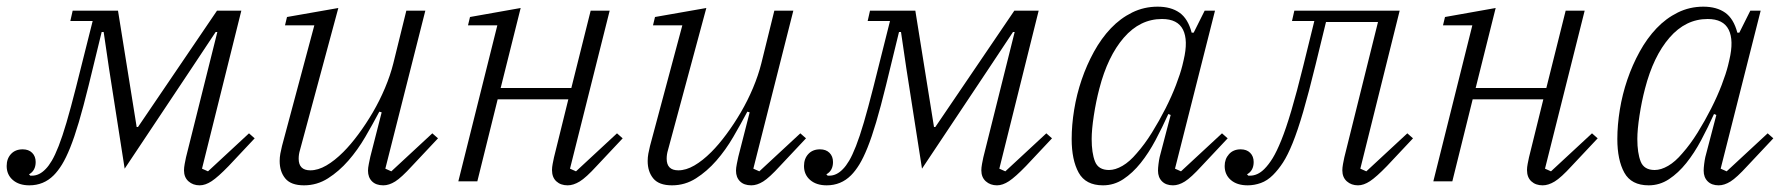

<svg xmlns="http://www.w3.org/2000/svg" viewBox="-42 -544 5357 576"><path d="M46 12Q15 12 -3.5 -4Q-22 -20 -22 -46Q-22 -68 -9 -82Q4 -96 26 -96Q44 -96 54.5 -85.5Q65 -75 65 -58Q65 -32 45 -21L49 -17H54Q76 -17 95 -37Q104 -46 113.5 -62Q123 -78 134 -106Q145 -134 157.5 -176.5Q170 -219 186 -282L236 -481H169L176 -512H312L368 -163H372L609 -512H682L564 -38L582 -30L705 -144L722 -129L644 -46Q612 -13 593 -0.5Q574 12 557 12Q537 12 523.5 0Q510 -12 510 -33Q510 -41 512 -52Q514 -63 516 -72L610 -448H605L532 -338L332 -38L285 -339L269 -448H263L224 -288Q208 -223 194.5 -177.5Q181 -132 168.5 -101Q156 -70 144 -50.5Q132 -31 119 -18Q89 12 46 12Z M870 12Q831 12 814 -8.5Q797 -29 797 -61Q797 -72 799 -83Q801 -94 804 -106L901 -468H813L819 -493L973 -520L858 -94Q854 -81 854 -68Q854 -33 889 -33Q912 -33 937 -47.5Q962 -62 988 -88Q1010 -110 1033 -141Q1056 -172 1076.5 -207Q1097 -242 1113 -280Q1129 -318 1138 -354L1177 -512H1234L1114 -38L1132 -30L1255 -144L1272 -129L1194 -46Q1162 -11 1143.5 0.5Q1125 12 1108 12Q1086 12 1074 0Q1062 -12 1062 -32Q1062 -40 1064.5 -52.5Q1067 -65 1069 -74L1103 -207L1096 -209Q1077 -173 1054 -133.5Q1031 -94 1003 -62Q975 -30 942 -9Q909 12 870 12Z M1661 12Q1640 12 1627 0Q1614 -12 1614 -34Q1614 -42 1616 -52.5Q1618 -63 1620 -72L1663 -246H1451L1390 0H1333L1450 -468H1362L1368 -493L1520 -520L1460 -280H1672L1730 -512H1787L1668 -38L1686 -30L1809 -144L1826 -129L1748 -46Q1716 -11 1697 0.5Q1678 12 1661 12Z M1974 12Q1935 12 1918 -8.5Q1901 -29 1901 -61Q1901 -72 1903 -83Q1905 -94 1908 -106L2005 -468H1917L1923 -493L2077 -520L1962 -94Q1958 -81 1958 -68Q1958 -33 1993 -33Q2016 -33 2041 -47.5Q2066 -62 2092 -88Q2114 -110 2137 -141Q2160 -172 2180.5 -207Q2201 -242 2217 -280Q2233 -318 2242 -354L2281 -512H2338L2218 -38L2236 -30L2359 -144L2376 -129L2298 -46Q2266 -11 2247.5 0.5Q2229 12 2212 12Q2190 12 2178 0Q2166 -12 2166 -32Q2166 -40 2168.5 -52.5Q2171 -65 2173 -74L2207 -207L2200 -209Q2181 -173 2158 -133.5Q2135 -94 2107 -62Q2079 -30 2046 -9Q2013 12 1974 12Z M2438 12Q2407 12 2388.5 -4Q2370 -20 2370 -46Q2370 -68 2383 -82Q2396 -96 2418 -96Q2436 -96 2446.5 -85.5Q2457 -75 2457 -58Q2457 -32 2437 -21L2441 -17H2446Q2468 -17 2487 -37Q2496 -46 2505.5 -62Q2515 -78 2526 -106Q2537 -134 2549.5 -176.5Q2562 -219 2578 -282L2628 -481H2561L2568 -512H2704L2760 -163H2764L3001 -512H3074L2956 -38L2974 -30L3097 -144L3114 -129L3036 -46Q3004 -13 2985 -0.5Q2966 12 2949 12Q2929 12 2915.5 0Q2902 -12 2902 -33Q2902 -41 2904 -52Q2906 -63 2908 -72L3002 -448H2997L2924 -338L2724 -38L2677 -339L2661 -448H2655L2616 -288Q2600 -223 2586.5 -177.5Q2573 -132 2560.5 -101Q2548 -70 2536 -50.5Q2524 -31 2511 -18Q2481 12 2438 12Z M3267 12Q3215 12 3194 -26Q3173 -64 3173 -127Q3173 -169 3180.5 -215Q3188 -261 3203 -305Q3218 -349 3240 -389Q3262 -429 3290.5 -459Q3319 -489 3354.5 -506.5Q3390 -524 3431 -524Q3471 -524 3496.5 -506Q3522 -488 3533 -446H3539L3572 -512H3603L3483 -38L3501 -30L3624 -144L3641 -129L3563 -46Q3531 -11 3512.5 0.5Q3494 12 3477 12Q3456 12 3444 0Q3432 -12 3432 -32Q3432 -40 3433.5 -52Q3435 -64 3437 -73L3470 -199L3463 -202Q3445 -162 3424.5 -123.5Q3404 -85 3380 -55Q3356 -25 3328 -6.5Q3300 12 3267 12ZM3285 -34Q3304 -34 3325.5 -46.5Q3347 -59 3368 -84Q3392 -111 3414 -146.5Q3436 -182 3454.5 -218.5Q3473 -255 3486 -289Q3499 -323 3505 -347L3509 -364Q3523 -423 3507 -455Q3491 -487 3444 -487Q3378 -487 3329.5 -431Q3281 -375 3256 -278Q3246 -240 3239.5 -197.5Q3233 -155 3233 -127Q3233 -85 3243 -59.5Q3253 -34 3285 -34Z M3701 12Q3669 12 3650.5 -4Q3632 -20 3632 -46Q3632 -67 3645 -81.5Q3658 -96 3680 -96Q3698 -96 3708.5 -85.5Q3719 -75 3719 -58Q3719 -32 3699 -21L3703 -17H3708Q3731 -17 3751 -37Q3764 -50 3776 -69.5Q3788 -89 3802 -123.5Q3816 -158 3832 -212Q3848 -266 3868 -347L3901 -481H3834L3841 -512H4157L4039 -38L4057 -30L4180 -144L4197 -129L4119 -46Q4087 -13 4068 -0.5Q4049 12 4032 12Q4012 12 3998.5 0Q3985 -12 3985 -33Q3985 -41 3987 -52Q3989 -63 3991 -72L4092 -478H3936L3905 -351Q3884 -265 3867.5 -208.5Q3851 -152 3836 -115Q3821 -78 3807 -56.5Q3793 -35 3777 -19Q3760 -2 3740.5 5Q3721 12 3701 12Z M4586 12Q4565 12 4552 0Q4539 -12 4539 -34Q4539 -42 4541 -52.5Q4543 -63 4545 -72L4588 -246H4376L4315 0H4258L4375 -468H4287L4293 -493L4445 -520L4385 -280H4597L4655 -512H4712L4593 -38L4611 -30L4734 -144L4751 -129L4673 -46Q4641 -11 4622 0.5Q4603 12 4586 12Z M4904 12Q4852 12 4831 -26Q4810 -64 4810 -127Q4810 -169 4817.5 -215Q4825 -261 4840 -305Q4855 -349 4877 -389Q4899 -429 4927.5 -459Q4956 -489 4991.5 -506.5Q5027 -524 5068 -524Q5108 -524 5133.5 -506Q5159 -488 5170 -446H5176L5209 -512H5240L5120 -38L5138 -30L5261 -144L5278 -129L5200 -46Q5168 -11 5149.5 0.5Q5131 12 5114 12Q5093 12 5081 0Q5069 -12 5069 -32Q5069 -40 5070.5 -52Q5072 -64 5074 -73L5107 -199L5100 -202Q5082 -162 5061.5 -123.5Q5041 -85 5017 -55Q4993 -25 4965 -6.5Q4937 12 4904 12ZM4922 -34Q4941 -34 4962.5 -46.5Q4984 -59 5005 -84Q5029 -111 5051 -146.5Q5073 -182 5091.5 -218.5Q5110 -255 5123 -289Q5136 -323 5142 -347L5146 -364Q5160 -423 5144 -455Q5128 -487 5081 -487Q5015 -487 4966.5 -431Q4918 -375 4893 -278Q4883 -240 4876.5 -197.5Q4870 -155 4870 -127Q4870 -85 4880 -59.5Q4890 -34 4922 -34Z"/></svg>

Font: IBM Plex Serif Light
Style: Italic
Weight: 300
Italic angle: -14°
Designer: Mike Abbink, Paul van der Laan, Pieter van Rosmalen
Foundry: Bold Monday
Version: Version 3.001